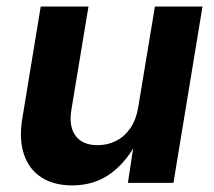

<svg xmlns="http://www.w3.org/2000/svg" viewBox="-20 -559 655 587"><path d="M200.7 7.8Q144.5 7.8 106.7 -16.6Q68.8 -41 53.2 -87.2Q37.6 -133.3 48.3 -197.3L104.5 -539.1H250.5L198.2 -223.1Q189.9 -172.4 211.2 -143.8Q232.4 -115.2 278.3 -115.2Q309.1 -115.2 334.7 -128.2Q360.4 -141.1 378.2 -166.7Q396 -192.4 402.3 -229.5L453.6 -539.1H599.1L510.3 0H371.1L391.6 -135.7H403.8Q370.6 -67.4 320.1 -29.8Q269.5 7.8 200.7 7.8Z"/></svg>

Font: Inter 18pt
Style: Bold Italic
Weight: 700
Italic angle: -9.3988°
Designer: Rasmus Andersson
Foundry: rsms
Version: Version 4.001;git-66647c0bb